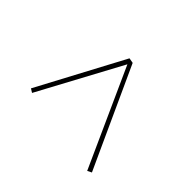

<svg xmlns="http://www.w3.org/2000/svg" viewBox="-86 -726 773 773"><g transform="rotate(-45 300.0 -339.5)"><path d="M71 -133 62 -151 480 -340 127 -530 137 -546 503 -351 499 -329Z"/></g></svg>

Font: Iosevka Curly Thin Extended
Style: Italic
Weight: 100
Width: 7
Italic angle: -9°
Monospace: yes
Designer: Belleve Invis
Foundry: Belleve Invis
Version: Version 11.1.0; ttfautohint (v1.8.3)